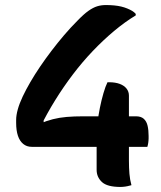

<svg xmlns="http://www.w3.org/2000/svg" viewBox="-20 -732 640 761"><path d="M400 -712Q417 -712 432.5 -710.5Q448 -709 460.5 -706Q473 -703 484 -698.5Q495 -694 503.5 -689Q512 -684 518 -677V-671Q475 -645 432 -609Q389 -573 347.5 -529.5Q306 -486 268.5 -436.5Q231 -387 198.5 -334.5Q166 -282 140 -229L153 -284V-230L136 -241Q164 -253 189.5 -259.5Q215 -266 244 -268.5Q273 -271 310 -271H519Q539 -271 550 -261Q561 -251 565 -233.5Q569 -216 569 -193Q569 -188 569 -183Q569 -178 568.5 -174Q568 -170 567.5 -165.5Q567 -161 566 -157.5Q565 -154 564 -150H106Q86 -150 72 -161.5Q58 -173 51 -194Q44 -215 44 -245V-257Q44 -275 50.5 -298.5Q57 -322 70 -349.5Q83 -377 100.5 -407Q118 -437 139 -468Q160 -499 184 -530.5Q208 -562 233.5 -592Q259 -622 286 -649Q312 -676 330.5 -689Q349 -702 365 -707Q381 -712 400 -712ZM406 -406Q407 -406 407.5 -406Q408 -406 409 -406Q410 -406 411 -406Q412 -406 413 -406Q437 -406 454.5 -399.5Q472 -393 481.5 -381Q491 -369 491 -353V-96Q491 -81 491.5 -68Q492 -55 493 -43Q494 -31 496 -20Q498 -9 501 2Q497 3 493 4Q489 5 485 6Q481 7 476.5 7.5Q472 8 467.5 8.5Q463 9 458 9Q405 9 384 -10.5Q363 -30 363 -59Q363 -71 363 -85.5Q363 -100 363 -115.5Q363 -131 363 -145.5Q363 -160 363 -174.5Q363 -189 363 -200Q363 -218 366.5 -246.5Q370 -275 376 -305Q382 -335 390 -362.5Q398 -390 406 -406Z"/></svg>

Font: Recursive Monospace Casual SemiBold
Style: Regular
Weight: 600
Version: Version 1.047